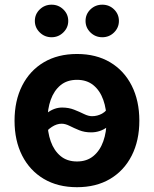

<svg xmlns="http://www.w3.org/2000/svg" viewBox="-20 -781 651 812"><path d="M305.7 10.7Q224.6 10.7 165.3 -24.4Q106 -59.6 73.7 -123Q41.5 -186.5 41.5 -270.5Q41.5 -355 73.7 -418.7Q106 -482.4 165.3 -517.6Q224.6 -552.7 305.7 -552.7Q386.7 -552.7 445.8 -517.6Q504.9 -482.4 537.1 -418.7Q569.3 -355 569.3 -270.5Q569.3 -186.5 537.1 -123Q504.9 -59.6 445.8 -24.4Q386.7 10.7 305.7 10.7ZM305.7 -98.1Q347.2 -98.1 375 -121.1Q402.8 -144 416.7 -183.1Q430.7 -222.2 430.7 -271Q430.7 -319.8 416.7 -358.9Q402.8 -397.9 375 -420.7Q347.2 -443.4 305.7 -443.4Q263.7 -443.4 236.1 -420.7Q208.5 -397.9 194.6 -359.1Q180.7 -320.3 180.7 -271Q180.7 -222.2 194.6 -183.1Q208.5 -144 236.1 -121.1Q263.7 -98.1 305.7 -98.1ZM156.7 -202.6 113.8 -235.8Q147.9 -279.3 178.5 -302.7Q209 -326.2 242.7 -326.2Q270.5 -326.2 293.5 -317.1Q316.4 -308.1 335.2 -298.8Q354 -289.6 369.1 -289.6Q391.6 -289.6 411.4 -300.3Q431.2 -311 452.6 -343.3L495.6 -313.5Q463.9 -266.1 433.6 -243.7Q403.3 -221.2 365.2 -221.2Q337.4 -221.2 315.2 -230.2Q293 -239.3 274.7 -248.5Q256.3 -257.8 240.7 -257.8Q220.2 -257.8 199.5 -244.4Q178.7 -231 156.7 -202.6ZM412.6 -623.5Q383.3 -623.5 362.5 -643.8Q341.8 -664.1 341.8 -692.4Q341.8 -721.2 362.5 -741.2Q383.3 -761.2 412.6 -761.2Q441.9 -761.2 462.4 -741.2Q482.9 -721.2 482.9 -692.4Q482.9 -664.1 462.4 -643.8Q441.9 -623.5 412.6 -623.5ZM198.2 -623.5Q168.9 -623.5 148.2 -643.8Q127.4 -664.1 127.4 -692.4Q127.4 -721.2 148.2 -741.2Q168.9 -761.2 198.2 -761.2Q227.1 -761.2 247.8 -741.2Q268.6 -721.2 268.6 -692.4Q268.6 -664.1 247.8 -643.8Q227.1 -623.5 198.2 -623.5Z"/></svg>

Font: Inter
Style: 650
Weight: 650
Designer: Rasmus Andersson
Foundry: rsms
Version: Version 4.001;git-66647c0bb